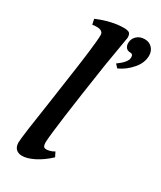

<svg xmlns="http://www.w3.org/2000/svg" viewBox="-189 -800 737 878"><g transform="rotate(30 179.5 -361.5)"><path d="M40 -36Q40 -63 73 -279L86 -370Q120 -599 120 -648Q120 -660 111 -666Q102 -672 87 -672Q72 -672 63 -670L57 -698Q133 -730 196 -730Q214 -730 223.5 -725Q233 -720 233 -699Q224 -642 206 -539Q150 -170 147 -98Q147 -86 150.5 -78.5Q154 -71 166 -71Q173 -71 184.5 -74Q196 -77 207 -84L219 -60Q184 -27 147.5 -8.5Q111 10 84 10Q64 10 52 -1.5Q40 -13 40 -36ZM292 -628V-631Q292 -647 276 -647Q262 -647 254.5 -656.5Q247 -666 247 -680Q247 -702 263 -717.5Q279 -733 305 -733Q329 -733 344 -717Q359 -701 359 -677Q359 -639 329.5 -605Q300 -571 262 -554L246 -571Q292 -604 292 -628Z"/></g></svg>

Font: Unna Medium
Style: Italic
Weight: 500
Italic angle: -8.05°
Designer: Jorge de Buen Unna
Foundry: Omnibus-Type
Version: Version 2.008